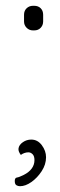

<svg xmlns="http://www.w3.org/2000/svg" viewBox="-20 -530 207 663"><path d="M94 -425Q81 -425 72 -434Q63 -443 63 -456V-479Q63 -493 72 -501.5Q81 -510 94 -510H98Q112 -510 120.5 -501.5Q129 -493 129 -479V-456Q129 -443 120.5 -434Q112 -425 98 -425ZM139 13Q139 38 124 61Q109 84 88.5 98.5Q68 113 49 113Q42 113 36.5 109.5Q31 106 31 95Q31 84 38.5 83Q46 82 62 74Q80 65 89.5 52Q99 39 99 23Q99 9 92.5 2.5Q86 -4 78 -4Q71 -4 64 -1.5Q57 1 52 5Q48 0 45.5 -6Q43 -12 44 -18Q46 -30 59 -39Q72 -48 88 -48Q110 -48 124.5 -28.5Q139 -9 139 13Z"/></svg>

Font: Quicksand Light Light
Style: Regular
Weight: 300
Version: Version 3.006